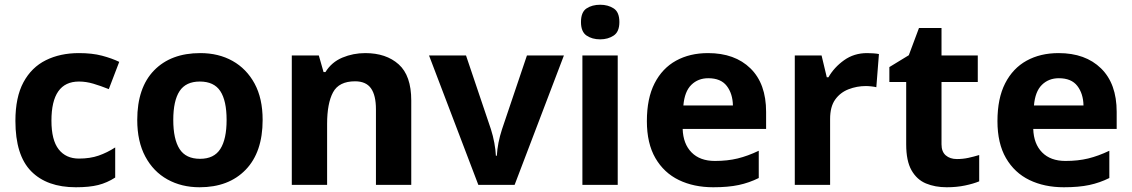

<svg xmlns="http://www.w3.org/2000/svg" viewBox="-20 -780 4774 810"><path d="M300 10Q178 10 111.5 -57.5Q45 -125 45 -270Q45 -370 79 -433Q113 -496 173.5 -526Q234 -556 313 -556Q369 -556 410.5 -545Q452 -534 483 -519L439 -404Q404 -418 373.5 -427Q343 -436 313 -436Q197 -436 197 -271Q197 -189 227.5 -150Q258 -111 313 -111Q360 -111 396 -123.5Q432 -136 466 -158V-31Q432 -9 394.5 0.5Q357 10 300 10Z M1088 -274Q1088 -138 1016.5 -64Q945 10 822 10Q746 10 686.5 -23Q627 -56 593 -119.5Q559 -183 559 -274Q559 -410 630 -483Q701 -556 825 -556Q902 -556 961 -523Q1020 -490 1054 -427.5Q1088 -365 1088 -274ZM711 -274Q711 -193 737.5 -151.5Q764 -110 824 -110Q883 -110 909.5 -151.5Q936 -193 936 -274Q936 -355 909.5 -395.5Q883 -436 823 -436Q764 -436 737.5 -395.5Q711 -355 711 -274Z M1521 -556Q1609 -556 1662 -508.5Q1715 -461 1715 -356V0H1566V-319Q1566 -378 1545 -407.5Q1524 -437 1478 -437Q1410 -437 1385 -390.5Q1360 -344 1360 -257V0H1211V-546H1325L1345 -476H1353Q1379 -518 1424.5 -537Q1470 -556 1521 -556Z M1998 0 1790 -546H1946L2051 -235Q2060 -207 2065.5 -177Q2071 -147 2072 -123H2076Q2079 -177 2098 -235L2203 -546H2359L2151 0Z M2512 -760Q2545 -760 2569 -744.5Q2593 -729 2593 -687Q2593 -646 2569 -630Q2545 -614 2512 -614Q2478 -614 2454.5 -630Q2431 -646 2431 -687Q2431 -729 2454.5 -744.5Q2478 -760 2512 -760ZM2586 -546V0H2437V-546Z M2967 -556Q3080 -556 3146 -491.5Q3212 -427 3212 -308V-236H2860Q2862 -173 2897.5 -137Q2933 -101 2996 -101Q3049 -101 3092 -111.5Q3135 -122 3181 -144V-29Q3141 -9 3096.5 0.5Q3052 10 2989 10Q2907 10 2844 -20.5Q2781 -51 2745 -113Q2709 -175 2709 -269Q2709 -365 2741.5 -428.5Q2774 -492 2832 -524Q2890 -556 2967 -556ZM2968 -450Q2925 -450 2896.5 -422Q2868 -394 2863 -335H3072Q3071 -385 3046 -417.5Q3021 -450 2968 -450Z M3638 -556Q3649 -556 3664 -555Q3679 -554 3688 -552L3677 -412Q3670 -414 3656.5 -415.5Q3643 -417 3633 -417Q3595 -417 3560 -403.5Q3525 -390 3503.5 -360Q3482 -330 3482 -278V0H3333V-546H3446L3468 -454H3475Q3499 -496 3541 -526Q3583 -556 3638 -556Z M4017 -109Q4042 -109 4065 -114Q4088 -119 4111 -126V-15Q4087 -5 4051.5 2.5Q4016 10 3974 10Q3925 10 3886.5 -6Q3848 -22 3825.5 -61.5Q3803 -101 3803 -171V-434H3732V-497L3814 -547L3857 -662H3952V-546H4105V-434H3952V-171Q3952 -140 3970 -124.5Q3988 -109 4017 -109Z M4446 -556Q4559 -556 4625 -491.5Q4691 -427 4691 -308V-236H4339Q4341 -173 4376.5 -137Q4412 -101 4475 -101Q4528 -101 4571 -111.5Q4614 -122 4660 -144V-29Q4620 -9 4575.5 0.5Q4531 10 4468 10Q4386 10 4323 -20.5Q4260 -51 4224 -113Q4188 -175 4188 -269Q4188 -365 4220.5 -428.5Q4253 -492 4311 -524Q4369 -556 4446 -556ZM4447 -450Q4404 -450 4375.5 -422Q4347 -394 4342 -335H4551Q4550 -385 4525 -417.5Q4500 -450 4447 -450Z"/></svg>

Font: TSCustom
Style: Regular
Weight: 400
Designer: Monotype Design Team
Foundry: Monotype Imaging Inc.
Version: Version 2.004; ttfautohint (v1.8.3) -l 8 -r 50 -G 200 -x 14 